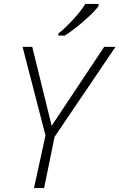

<svg xmlns="http://www.w3.org/2000/svg" viewBox="-20 -951 604 971"><path d="M241.2 -314.9 506.8 -713.9H564L255.9 -258.8L203.1 0H151.9L210 -266.1L94.2 -713.9H143.1ZM274.9 -781.2Q307.1 -806.2 348.4 -850.6Q389.6 -895 411.6 -931.2H478.5V-919.9Q453.6 -887.7 401.6 -842.5Q349.6 -797.4 307.6 -771H274.9Z"/></svg>

Font: CAA NEO Sans Light
Style: Italic
Weight: 300
Italic angle: -12°
Version: Version 1.10